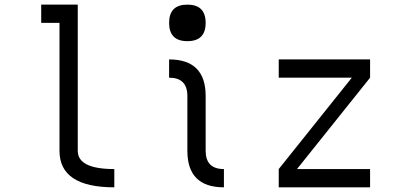

<svg xmlns="http://www.w3.org/2000/svg" viewBox="-20 -801 1681 821"><path d="M156.2 -703.1V-781.2H312.5V-156.2Q312.5 -78.1 468.8 -78.1V0Q234.4 0 234.4 -156.2V-703.1Z M703.1 -468.8V-546.9Q859.4 -546.9 859.4 -390.6V-156.2Q859.4 -78.1 937.5 -78.1V0Q781.2 0 781.2 -156.2V-390.6Q781.2 -468.8 703.1 -468.8ZM703.1 -703.1Q703.1 -781.2 781.2 -781.2Q859.4 -781.2 859.4 -703.1Q859.4 -625 781.2 -625Q703.1 -625 703.1 -703.1Z M1171.9 0V-78.1L1484.4 -468.8H1171.9V-546.9H1562.5V-468.8L1250 -78.1H1562.5V0Z"/></svg>

Font: Luculent
Style: Regular
Weight: 400
Monospace: yes
Designer: Andrew Kensler
Version: Version 1.0.0-845fa02f9341